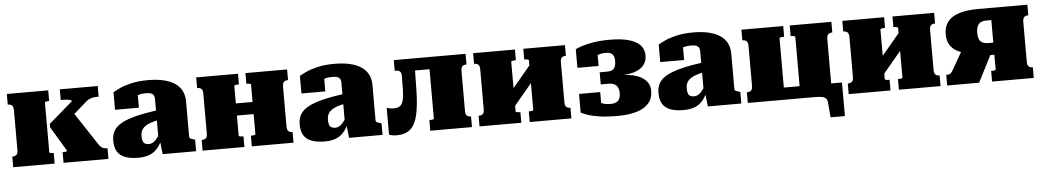

<svg xmlns="http://www.w3.org/2000/svg" viewBox="-38 -906 7698 1418"><g transform="rotate(-5 3811.0 -197.5)"><path d="M70 -125V-418Q70 -445 59.5 -454.5Q49 -464 30 -464H28V-543H335V-464H331Q325 -464 318.5 -463Q312 -462 307.5 -460.5Q303 -459 303 -456V-86Q303 -84 307.5 -82Q312 -80 318.5 -79.5Q325 -79 331 -79H335V0H28V-79H30Q49 -79 59.5 -88.5Q70 -98 70 -125ZM734 0H401V-79H405Q412 -79 419 -79.5Q426 -80 430 -82.5Q434 -85 434 -88L325 -270V-295L502 -448Q502 -454 491 -457.5Q480 -461 464 -462.5Q448 -464 433 -464H421V-543H702V-464H691Q670 -464 653.5 -460Q637 -456 624 -448Q611 -440 597 -427L427 -278L489 -388L670 -113Q679 -99 689 -91.5Q699 -84 709.5 -81.5Q720 -79 732 -79H734Z M1127 -327V-254Q1092 -247 1068 -238.5Q1044 -230 1029 -219.5Q1014 -209 1006 -197.5Q998 -186 995 -172.5Q992 -159 992 -145Q992 -121 997.5 -107.5Q1003 -94 1014.5 -88.5Q1026 -83 1042 -83Q1057 -83 1070.5 -90.5Q1084 -98 1098 -114Q1112 -130 1127 -157L1137 -110Q1117 -65 1092.5 -39Q1068 -13 1034.5 -1Q1001 11 955 11Q896 11 857 -4Q818 -19 799.5 -50Q781 -81 781 -131Q781 -175 800 -206Q819 -237 860 -259Q901 -281 967 -297.5Q1033 -314 1127 -327ZM1136 0 1124 -106 1115 -101V-412Q1115 -425 1110 -436Q1105 -447 1091.5 -453Q1078 -459 1051 -459Q1013 -459 988 -449Q963 -439 955 -427Q944 -431 940.5 -438.5Q937 -446 942 -454.5Q947 -463 959 -468.5Q971 -474 991 -473V-357H814V-487Q830 -497 864 -513Q898 -529 951 -541.5Q1004 -554 1076 -554Q1140 -554 1189.5 -542.5Q1239 -531 1273 -508.5Q1307 -486 1324.5 -452Q1342 -418 1342 -372V-114Q1342 -106 1345.5 -101.5Q1349 -97 1356.5 -94.5Q1364 -92 1376 -88L1384 -86V0Z M1474 -125V-418Q1474 -445 1463.5 -454.5Q1453 -464 1434 -464H1432V-543H1742V-464H1738Q1732 -464 1725 -463Q1718 -462 1712.5 -460.5Q1707 -459 1707 -456V-87Q1707 -84 1712.5 -82Q1718 -80 1725 -79.5Q1732 -79 1737 -79H1742V0H1432V-79H1434Q1453 -79 1463.5 -88.5Q1474 -98 1474 -125ZM1831 -86V-455Q1831 -459 1825.5 -460.5Q1820 -462 1813.5 -463Q1807 -464 1801 -464H1797V-543H2106V-464H2104Q2086 -464 2075.5 -454.5Q2065 -445 2065 -418V-125Q2065 -98 2075.5 -88.5Q2086 -79 2104 -79H2106V0H1797V-79H1801Q1807 -79 1813.5 -79.5Q1820 -80 1825.5 -82Q1831 -84 1831 -86ZM1623 -236V-326H1915V-236Z M2509 -327V-254Q2474 -247 2450 -238.5Q2426 -230 2411 -219.5Q2396 -209 2388 -197.5Q2380 -186 2377 -172.5Q2374 -159 2374 -145Q2374 -121 2379.5 -107.5Q2385 -94 2396.5 -88.5Q2408 -83 2424 -83Q2439 -83 2452.5 -90.5Q2466 -98 2480 -114Q2494 -130 2509 -157L2519 -110Q2499 -65 2474.5 -39Q2450 -13 2416.5 -1Q2383 11 2337 11Q2278 11 2239 -4Q2200 -19 2181.5 -50Q2163 -81 2163 -131Q2163 -175 2182 -206Q2201 -237 2242 -259Q2283 -281 2349 -297.5Q2415 -314 2509 -327ZM2518 0 2506 -106 2497 -101V-412Q2497 -425 2492 -436Q2487 -447 2473.5 -453Q2460 -459 2433 -459Q2395 -459 2370 -449Q2345 -439 2337 -427Q2326 -431 2322.5 -438.5Q2319 -446 2324 -454.5Q2329 -463 2341 -468.5Q2353 -474 2373 -473V-357H2196V-487Q2212 -497 2246 -513Q2280 -529 2333 -541.5Q2386 -554 2458 -554Q2522 -554 2571.5 -542.5Q2621 -531 2655 -508.5Q2689 -486 2706.5 -452Q2724 -418 2724 -372V-114Q2724 -106 2727.5 -101.5Q2731 -97 2738.5 -94.5Q2746 -92 2758 -88L2766 -86V0Z M2945 -321 2946 -418Q2947 -445 2936 -454.5Q2925 -464 2907 -464H2897V-543H3048L3044 -306Q3042 -194 3025.5 -123.5Q3009 -53 2972 -20.5Q2935 12 2870 12Q2853 12 2837 9Q2821 6 2814 2V-198Q2821 -194 2834.5 -191Q2848 -188 2868 -188Q2895 -188 2911.5 -199.5Q2928 -211 2936 -240Q2944 -269 2945 -321ZM3154 -87V-543H3429V-464H3427Q3409 -464 3398.5 -454.5Q3388 -445 3388 -418V-125Q3388 -98 3398.5 -88.5Q3409 -79 3427 -79H3429V0H3120V-79H3124Q3130 -79 3137 -79.5Q3144 -80 3149 -82Q3154 -84 3154 -87ZM2966 -453V-543H3242V-453Z M3527 -125V-418Q3527 -445 3516.5 -454.5Q3506 -464 3487 -464H3485V-543H3795V-464H3791Q3785 -464 3778 -463Q3771 -462 3765.5 -460.5Q3760 -459 3760 -456V-86Q3760 -84 3765.5 -82Q3771 -80 3778 -79.5Q3785 -79 3790 -79H3795V0H3485V-79H3487Q3506 -79 3516.5 -88.5Q3527 -98 3527 -125ZM3891 -86V-456Q3891 -459 3885.5 -460.5Q3880 -462 3873.5 -463Q3867 -464 3861 -464H3857V-543H4166V-464H4164Q4146 -464 4135.5 -454.5Q4125 -445 4125 -418V-125Q4125 -98 4135.5 -88.5Q4146 -79 4164 -79H4166V0H3857V-79H3861Q3867 -79 3873.5 -79.5Q3880 -80 3885.5 -82Q3891 -84 3891 -86ZM3747 -113 3689 -175 3903 -431 3961 -369Z M4464 -81Q4503 -81 4520.5 -99Q4538 -117 4538 -155Q4538 -180 4529.5 -197Q4521 -214 4504 -222.5Q4487 -231 4461 -231H4404V-321H4461Q4486 -321 4500 -330.5Q4514 -340 4519.5 -356.5Q4525 -373 4525 -396Q4525 -428 4510 -444Q4495 -460 4464 -460Q4445 -460 4429.5 -457.5Q4414 -455 4401.5 -449.5Q4389 -444 4378 -434Q4374 -436 4371.5 -444.5Q4369 -453 4370 -463Q4371 -473 4378 -481.5Q4385 -490 4400 -493V-368H4243V-506Q4259 -515 4293 -526Q4327 -537 4379 -545.5Q4431 -554 4499 -554Q4582 -554 4638 -538.5Q4694 -523 4723 -492.5Q4752 -462 4752 -415Q4752 -371 4727 -342Q4702 -313 4657 -299Q4612 -285 4553 -285L4575 -313V-258L4556 -286Q4602 -286 4641.5 -278Q4681 -270 4710 -253Q4739 -236 4755 -211Q4771 -186 4771 -153Q4771 -96 4739.5 -59.5Q4708 -23 4648.5 -5.5Q4589 12 4504 12Q4430 12 4376.5 4Q4323 -4 4288 -16Q4253 -28 4238 -37V-175H4395V-50Q4380 -53 4373 -62Q4366 -71 4365 -80.5Q4364 -90 4366.5 -98.5Q4369 -107 4373 -109Q4385 -99 4399 -92.5Q4413 -86 4429 -83.5Q4445 -81 4464 -81Z M5169 -327V-254Q5134 -247 5110 -238.5Q5086 -230 5071 -219.5Q5056 -209 5048 -197.5Q5040 -186 5037 -172.5Q5034 -159 5034 -145Q5034 -121 5039.5 -107.5Q5045 -94 5056.5 -88.5Q5068 -83 5084 -83Q5099 -83 5112.5 -90.5Q5126 -98 5140 -114Q5154 -130 5169 -157L5179 -110Q5159 -65 5134.5 -39Q5110 -13 5076.5 -1Q5043 11 4997 11Q4938 11 4899 -4Q4860 -19 4841.5 -50Q4823 -81 4823 -131Q4823 -175 4842 -206Q4861 -237 4902 -259Q4943 -281 5009 -297.5Q5075 -314 5169 -327ZM5178 0 5166 -106 5157 -101V-412Q5157 -425 5152 -436Q5147 -447 5133.5 -453Q5120 -459 5093 -459Q5055 -459 5030 -449Q5005 -439 4997 -427Q4986 -431 4982.5 -438.5Q4979 -446 4984 -454.5Q4989 -463 5001 -468.5Q5013 -474 5033 -473V-357H4856V-487Q4872 -497 4906 -513Q4940 -529 4993 -541.5Q5046 -554 5118 -554Q5182 -554 5231.5 -542.5Q5281 -531 5315 -508.5Q5349 -486 5366.5 -452Q5384 -418 5384 -372V-114Q5384 -106 5387.5 -101.5Q5391 -97 5398.5 -94.5Q5406 -92 5418 -88L5426 -86V0Z M5516 -418Q5516 -445 5505.5 -454.5Q5495 -464 5476 -464H5474V-543H5784V-464H5780Q5774 -464 5767 -463Q5760 -462 5754.5 -460.5Q5749 -459 5749 -456V0H5474V-79H5476Q5495 -79 5505.5 -88.5Q5516 -98 5516 -125ZM5866 -456Q5866 -459 5860.5 -460.5Q5855 -462 5848.5 -463Q5842 -464 5836 -464H5832V-543H6141V-464H6139Q6121 -464 6110.5 -454.5Q6100 -445 6100 -418V0H5866ZM5923 0V-90H6180V159H6074L6064 48Q6063 30 6053.5 19Q6044 8 6024 4Q6004 0 5969 0ZM5670 0V-90H5942V0Z M6264 -125V-418Q6264 -445 6253.5 -454.5Q6243 -464 6224 -464H6222V-543H6532V-464H6528Q6522 -464 6515 -463Q6508 -462 6502.5 -460.5Q6497 -459 6497 -456V-86Q6497 -84 6502.5 -82Q6508 -80 6515 -79.5Q6522 -79 6527 -79H6532V0H6222V-79H6224Q6243 -79 6253.5 -88.5Q6264 -98 6264 -125ZM6628 -86V-456Q6628 -459 6622.5 -460.5Q6617 -462 6610.5 -463Q6604 -464 6598 -464H6594V-543H6903V-464H6901Q6883 -464 6872.5 -454.5Q6862 -445 6862 -418V-125Q6862 -98 6872.5 -88.5Q6883 -79 6901 -79H6903V0H6594V-79H6598Q6604 -79 6610.5 -79.5Q6617 -80 6622.5 -82Q6628 -84 6628 -86ZM6484 -113 6426 -175 6640 -431 6698 -369Z M7319 -453H7282Q7242 -453 7224.5 -432Q7207 -411 7207 -367Q7207 -324 7224.5 -305Q7242 -286 7280 -286H7336V-196H7222L7199 -216Q7128 -219 7077.5 -236.5Q7027 -254 7000.5 -288.5Q6974 -323 6974 -377Q6974 -434 7002.5 -470.5Q7031 -507 7087.5 -525Q7144 -543 7227 -543H7594V-464H7592Q7574 -464 7563.5 -454.5Q7553 -445 7553 -418V-125Q7553 -98 7563.5 -88.5Q7574 -79 7592 -79H7594V0H7285V-79H7289Q7295 -79 7302 -79.5Q7309 -80 7314 -82Q7319 -84 7319 -87ZM7093 -268 7296 -210 7189 0H6952V-79H6955Q6968 -79 6976 -82Q6984 -85 6990 -91.5Q6996 -98 7002 -109Z"/></g></svg>

Font: Roboto Serif Black
Style: Regular
Weight: 900
Designer: Greg Gazdowicz
Foundry: Commercial Type
Version: Version 1.008